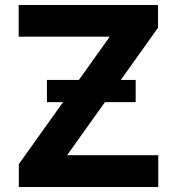

<svg xmlns="http://www.w3.org/2000/svg" viewBox="-20 -747 707 767"><path d="M612.3 0H55.2V-91.3L418.5 -600.6H54.7V-727.1H611.3V-636.2L248 -127H612.3ZM522 -338.9H167.5V-427.7H522Z"/></svg>

Font: My Font
Style: Bold
Weight: 500
Designer: Rasmus Andersson
Foundry: rsms
Version: Version 0.001